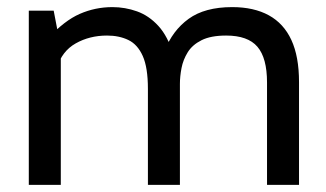

<svg xmlns="http://www.w3.org/2000/svg" viewBox="-20 -520 917 540"><path d="M61 0V-490H131L149 -396L115 -412Q161 -462 204.5 -481Q248 -500 296 -500Q332 -500 365.5 -488Q399 -476 425.5 -447Q452 -418 468 -366L443 -377Q465 -434 510.5 -467Q556 -500 633 -500Q694 -500 736 -477Q778 -454 799.5 -407.5Q821 -361 821 -289V0H731V-288Q731 -357 704 -388.5Q677 -420 616 -420Q573 -420 547 -407Q521 -394 508 -373Q495 -352 490.5 -328.5Q486 -305 486 -284V0H396V-270Q396 -330 381.5 -362.5Q367 -395 341 -407.5Q315 -420 281 -420Q232 -420 193 -398Q154 -376 140 -329L151 -378V0Z"/></svg>

Font: Cabin VF Beta
Style: Regular
Weight: 400
Designer: Pablo Impallari
Foundry: Pablo Impallari. http://www.impallari.com Igino Marini. http://www.ikern.com
Version: Version 2.200